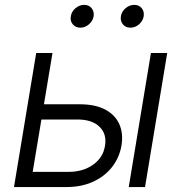

<svg xmlns="http://www.w3.org/2000/svg" viewBox="-20 -757 733 777"><path d="M146 -335H303.2Q365.2 -335 405.5 -313.7Q445.8 -292.5 462.6 -255.1Q479.5 -217.8 471.7 -168.5Q463.4 -119.6 433.8 -81.5Q404.3 -43.5 356.9 -21.7Q309.6 0 248 0H36.6L126.5 -542.5H192.4L112.3 -61.5H257.3Q316.4 -61.5 356.9 -90.6Q397.5 -119.6 404.8 -166.5Q413.1 -214.4 382.8 -243.9Q352.5 -273.4 293.5 -273.4H135.3ZM501 0 590.8 -542.5H656.7L566.9 0ZM507.8 -645Q488.8 -645 477.5 -658.4Q466.3 -671.9 469.2 -690.9Q472.2 -710.4 488.3 -723.9Q504.4 -737.3 523.4 -737.3Q542.5 -737.3 553.5 -723.9Q564.5 -710.4 561.5 -690.9Q558.1 -671.9 542.5 -658.4Q526.9 -645 507.8 -645ZM305.2 -645Q286.1 -645 274.7 -658.4Q263.2 -671.9 266.6 -690.9Q269.5 -710.4 285.6 -723.9Q301.8 -737.3 320.8 -737.3Q339.8 -737.3 350.8 -723.9Q361.8 -710.4 358.9 -690.9Q355.5 -671.9 339.8 -658.4Q324.2 -645 305.2 -645Z"/></svg>

Font: Inter 16pt Light
Style: Italic
Weight: 300
Italic angle: -9.3988°
Version: Version 4.001;git-66647c0bb